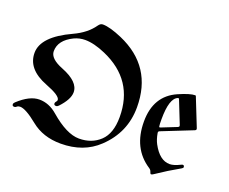

<svg xmlns="http://www.w3.org/2000/svg" viewBox="-119 -910 1341 1124"><g transform="rotate(20 551.5 -348.0)"><path d="M8.3 0ZM8.3 -99.1Q8.3 -106 16.1 -113.3Q85.9 -178.2 146.2 -178.2Q206.5 -178.2 258.8 -132.8Q363.3 -42.5 440.4 -42.5Q519 -42.5 570.6 -91.1Q622.1 -139.6 622.1 -242.2Q622.1 -472.2 406.7 -565.9Q334 -597.7 278.3 -597.7Q243.7 -597.7 210.9 -582.5Q127.4 -542 127.4 -473.1Q127.4 -426.8 209 -395Q319.3 -351.6 319.3 -286.1Q319.3 -241.7 264.6 -183.6Q257.3 -175.8 249 -175.8Q235.8 -175.8 235.8 -187.5Q235.8 -193.8 241.5 -200Q247.1 -206.1 247.1 -211.9Q247.1 -238.3 154.3 -273.9Q24.9 -323.7 24.9 -425.5Q24.9 -527.3 198.2 -606.9Q277.3 -643.1 318.4 -702.1Q329.6 -718.3 344.7 -718.3Q388.2 -718.3 466.3 -684.6Q697.8 -584 697.8 -330.6Q697.8 -173.3 582 -64Q491.7 22 349.6 22Q239.3 22 164.3 -39.1Q89.4 -100.1 54.2 -100.1Q42.5 -100.1 35.4 -93.8Q28.3 -87.4 21.5 -87.4Q8.3 -87.4 8.3 -99.1ZM764.2 -267.1Q764.2 -427.2 894.5 -483.9Q962.9 -513.7 994.1 -513.7Q997.6 -513.7 999 -510.3L1068.4 -335.9Q1069.8 -333 1069.8 -330.1Q1069.8 -323.7 1061.5 -320.3L871.1 -244.6Q862.3 -241.2 862.3 -234.9Q862.3 -232.4 862.8 -230Q869.1 -193.4 882.8 -167.5Q927.7 -83.5 990.2 -83.5Q1015.6 -83.5 1054.7 -103Q1061.5 -106.4 1064.5 -106.4Q1074.7 -106.4 1074.7 -94.7Q1074.7 -89.4 1065.9 -84.5Q993.7 -43.9 923.8 3.4Q914.6 9.8 909.2 9.8Q903.8 9.8 900.6 -2Q897.5 -13.7 886.2 -21Q764.2 -100.1 764.2 -267.1ZM856.4 -314Q856.4 -280.8 858.4 -270Q859.4 -265.6 862.1 -265.6Q864.7 -265.6 868.2 -267.1L962.9 -304.7Q969.7 -307.6 969.7 -313.5Q969.7 -315.9 968.3 -319.3L912.6 -459.5Q910.6 -464.4 908 -464.4Q905.3 -464.4 904.3 -463.9Q856.4 -445.8 856.4 -314Z"/></g></svg>

Font: UnifrakturMaguntia16
Style: Book
Weight: 400
Designer: j. 'mach' wust, Gerrit Ansmann, Georg Duffner, based on a font by Peter Wiegel, original typeface by Carl Albert Fahrenw
Version: Version 2017-03-19